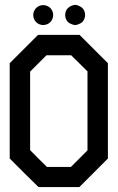

<svg xmlns="http://www.w3.org/2000/svg" viewBox="-20 -762 480 781"><path d="M170.9 -663.1Q163.1 -660.2 155.3 -660.2Q147.5 -660.2 140.6 -663.1Q132.8 -666 127 -671.9Q121.1 -677.7 118.2 -685.5Q115.2 -693.4 115.2 -701.2Q115.2 -709 118.2 -715.8Q121.1 -723.6 127 -729.5Q132.8 -735.4 140.6 -738.3Q147.5 -741.2 155.3 -741.2Q163.1 -741.2 170.9 -738.3Q178.7 -735.4 184.6 -729.5Q190.4 -723.6 193.4 -715.8Q196.3 -709 196.3 -701.2Q196.3 -693.4 193.4 -685.5Q190.4 -677.7 184.6 -671.9Q178.7 -666 170.9 -663.1ZM300.8 -664.1Q293 -660.2 286.1 -660.2Q278.3 -660.2 270.5 -664.1Q262.7 -667 256.8 -671.9Q251 -677.7 248 -685.5Q245.1 -693.4 245.1 -701.2Q245.1 -709 248 -716.8Q251 -724.6 256.8 -729.5Q262.7 -735.4 270.5 -738.3Q278.3 -742.2 286.1 -742.2Q293 -742.2 300.8 -738.3Q308.6 -735.4 314.5 -729.5Q320.3 -724.6 323.2 -716.8Q326.2 -709 326.2 -701.2Q326.2 -693.4 323.2 -685.5Q320.3 -677.7 314.5 -671.9Q308.6 -667 300.8 -664.1ZM102.5 -151.4Q125 -127.9 170.9 -83H268.6L335.9 -150.4V-471.7Q313.5 -493.2 269.5 -537.1H168.9L135.7 -503.9L102.5 -470.7ZM418.9 -117.2 360.4 -58.6 302.7 -1H136.7L78.1 -58.6L19.5 -117.2V-504.9L77.1 -562.5L134.8 -620.1H303.7L361.3 -562.5L418.9 -504.9Z"/></svg>

Font: mr_KirucoupageG
Style: Regular
Weight: 400
Designer: Jan Henkel
Version: Version 1.00 May 25, 2020, initial release